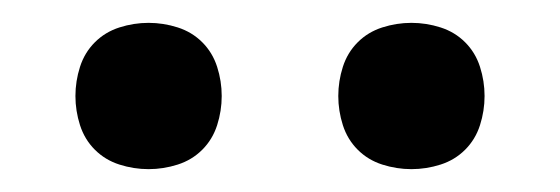

<svg xmlns="http://www.w3.org/2000/svg" viewBox="-20 -754 490 168"><path d="M340 -606Q327 -606 314.5 -610Q302 -614 293 -623Q284 -632 280 -644.5Q276 -657 276 -670Q276 -683 280 -695.5Q284 -708 293 -717Q302 -726 314.5 -730Q327 -734 340 -734Q353 -734 365.5 -730Q378 -726 387 -717Q396 -708 400 -695.5Q404 -683 404 -670Q404 -657 400 -644.5Q396 -632 387 -623Q378 -614 365.5 -610Q353 -606 340 -606ZM110 -606Q97 -606 84.5 -610Q72 -614 63 -623Q54 -632 50 -644.5Q46 -657 46 -670Q46 -683 50 -695.5Q54 -708 63 -717Q72 -726 84.5 -730Q97 -734 110 -734Q123 -734 135.5 -730Q148 -726 157 -717Q166 -708 170 -695.5Q174 -683 174 -670Q174 -657 170 -644.5Q166 -632 157 -623Q148 -614 135.5 -610Q123 -606 110 -606Z"/></svg>

Font: Iosevka Etoile Medium
Style: Regular
Weight: 500
Designer: Belleve Invis
Foundry: Belleve Invis
Version: Version 22.1.2; ttfautohint (v1.8.4)